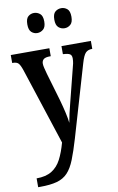

<svg xmlns="http://www.w3.org/2000/svg" viewBox="-105 -805 674 1093"><g transform="rotate(-10 232.0 -258.5)"><path d="M24 181Q78 181 112 160Q146 139 166.5 99.5Q187 60 202 5L57 -439Q46 -471 36 -480.5Q26 -490 5 -490H1V-536H224V-490H221Q193 -490 182.5 -481Q172 -472 172 -456Q172 -445 176 -429.5Q180 -414 185 -395L232 -235Q244 -192 252 -156.5Q260 -121 262 -98Q267 -124 272.5 -150Q278 -176 286 -205L335 -399Q339 -412 342 -427Q345 -442 345 -456Q345 -475 333.5 -481.5Q322 -488 297 -489L294 -490V-536H464V-490H462Q439 -490 425.5 -476.5Q412 -463 399 -418L278 -5Q257 66 238.5 112.5Q220 159 195.5 185Q171 211 133 221.5Q95 232 36 232H24ZM330 -633Q310 -633 295 -646Q280 -659 280 -691Q280 -724 295 -736.5Q310 -749 330 -749Q349 -749 364 -736.5Q379 -724 379 -691Q379 -659 364 -646Q349 -633 330 -633ZM172 -633Q153 -633 138.5 -646Q124 -659 124 -691Q124 -724 138.5 -736.5Q153 -749 172 -749Q191 -749 206.5 -736.5Q222 -724 222 -691Q222 -659 206.5 -646Q191 -633 172 -633Z"/></g></svg>

Font: Noto Serif Tamil ExtraCondensed SemiBold
Style: Regular
Weight: 600
Width: 2
Designer: Indian Type Foundry, Tom Grace, and the Monotype Design Team
Foundry: Monotype Imaging Inc.
Version: Version 2.004; ttfautohint (v1.8.4.7-5d5b)